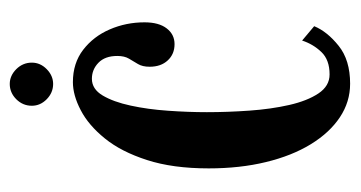

<svg xmlns="http://www.w3.org/2000/svg" viewBox="-184 -508 703 374"><g transform="rotate(-90 167.0 -320.5)"><path d="M191.5 10.5Q156 10.5 126 -9.5Q96 -29.5 73.5 -66.2Q51 -103 38.8 -153.5Q26.5 -204 26.5 -265Q26.5 -335 42.8 -385.2Q59 -435.5 84.8 -467.2Q110.5 -499 139.8 -514.2Q169 -529.5 194.5 -529.5Q231.5 -529.5 257.5 -509.5Q283.5 -489.5 297.2 -457.8Q311 -426 311 -390Q311 -362 299.2 -346.8Q287.5 -331.5 268.5 -331.5Q249 -331.5 236.8 -344.8Q224.5 -358 224.5 -380Q224.5 -394 229.8 -402.8Q235 -411.5 240.2 -420.2Q245.5 -429 245.5 -443Q245.5 -467 232.2 -479.8Q219 -492.5 201 -492.5Q181 -492.5 168.5 -471.5Q156 -450.5 148.8 -417Q141.5 -383.5 138.8 -344.2Q136 -305 136 -268.5Q136 -228 139 -185.8Q142 -143.5 150 -108.2Q158 -73 172.5 -51.2Q187 -29.5 209.5 -29.5Q238 -29.5 253.2 -45.5Q268.5 -61.5 275.5 -83L303.5 -59.5Q293 -34 265.2 -11.8Q237.5 10.5 191.5 10.5ZM191 -568Q174 -568 161.2 -580.5Q148.5 -593 148.5 -609.5Q148.5 -627 161.2 -639.8Q174 -652.5 191 -652.5Q207 -652.5 219.8 -639.8Q232.5 -627 232.5 -609.5Q232.5 -593 219.8 -580.5Q207 -568 191 -568Z"/></g></svg>

Font: Imbue Thin 10pt SemiBold
Style: Regular
Weight: 600
Version: Version 1.102